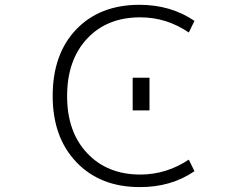

<svg xmlns="http://www.w3.org/2000/svg" viewBox="-20 -761 1040 792"><path d="M558.6 -689.5Q420.9 -689.5 338.9 -601.1Q256.8 -512.7 256.8 -364.7Q256.8 -216.8 339.8 -128.9Q422.9 -41 558.6 -41Q666 -41 758.8 -102.5L782.2 -54.7Q684.6 11.7 555.7 10.7Q393.6 10.7 295.4 -91.8Q197.3 -194.3 197.3 -365.2Q197.3 -538.1 294.4 -639.6Q391.6 -741.2 555.7 -741.2Q684.6 -741.2 782.2 -674.8L758.8 -627Q667 -689.5 558.6 -689.5ZM527.3 -305.7V-440.4H596.7V-305.7Z"/></svg>

Font: GenEi Gothic M Light
Style: Regular
Weight: 300
Designer: o_tamon (Modified); [Source Han Sans]
Ryoko NISHIZUKA  (kana & ideographs); Paul D. Hunt (Latin, Greek & Cyrillic); Wenl
Version: Version 1.1a;Original Version 1.004